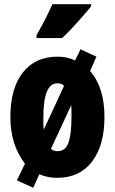

<svg xmlns="http://www.w3.org/2000/svg" viewBox="-20 -831 546 908"><path d="M228 -811Q213 -778 194.5 -741.5Q176 -705 153 -665V-651H274Q311 -686 351 -731Q391 -776 411 -801V-811ZM251 -437Q273 -437 283 -425L187 -218Q185 -230 185 -245Q185 -260 185 -276Q185 -437 251 -437ZM252 -116Q234 -116 221 -127L317 -334Q318 -321 318 -307Q318 -293 318 -278Q318 -198 304 -157Q290 -116 252 -116ZM406 -495 436 -563 361 -598 335 -545Q298 -563 252 -563Q147 -563 88 -488Q29 -413 29 -278Q29 -146 98 -57L60 22L137 57L166 -7Q205 10 250 10Q357 10 415.5 -67Q474 -144 474 -278Q474 -418 406 -495Z"/></svg>

Font: Noto Sans Display Condensed Black
Style: Regular
Weight: 900
Width: 3
Designer: Monotype Design team
Foundry: Monotype Imaging Inc.
Version: 1.000